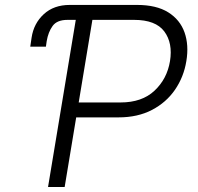

<svg xmlns="http://www.w3.org/2000/svg" viewBox="-20 -747 791 767"><path d="M163.4 -560.7H100.9L106.2 -596.6Q114.7 -653.4 154.8 -690.3Q195 -727.3 258.5 -727.3H527.3Q604.8 -727.3 652 -697.8Q699.2 -668.3 717.2 -617.5Q735.1 -566.8 724.4 -502.8Q714.1 -439.6 679.2 -388.7Q644.2 -337.7 587.2 -307.9Q530.2 -278.1 453.5 -278.1H284.4L238.3 0H171.9L282.7 -667.6H249.6Q207.7 -667.6 190.2 -643.3Q172.6 -619 166.5 -582.4ZM294.4 -337.7H461.6Q547.2 -337.7 597.3 -384.8Q647.4 -431.8 659.1 -502.8Q670.8 -574.9 636.4 -621.3Q601.9 -667.6 515.6 -667.6H349.1Z"/></svg>

Font: Inter Light  BETA
Style: Italic
Weight: 300
Italic angle: 9.39999°
Designer: Rasmus Andersson
Foundry: rsms
Version: Version 3.011;git-f93a4a705